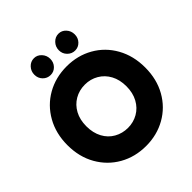

<svg xmlns="http://www.w3.org/2000/svg" viewBox="-241 -1065 1243 1243"><g transform="rotate(-45 381.0 -443.0)"><path d="M196 -823Q196 -855 217.5 -878Q239 -901 270 -901Q299 -901 320.5 -878Q342 -855 342 -823Q342 -791 321 -769Q300 -747 270 -747Q239 -747 217.5 -769Q196 -791 196 -823ZM420 -823Q420 -855 442 -878Q464 -901 494 -901Q524 -901 545 -878Q566 -855 566 -823Q566 -791 545 -769Q524 -747 494 -747Q464 -747 442 -769Q420 -791 420 -823ZM25 -349Q25 -456 72 -539Q119 -622 200 -668Q281 -714 382 -714Q482 -714 563 -668Q644 -622 690.5 -539Q737 -456 737 -349Q737 -242 690.5 -159.5Q644 -77 563 -31Q482 15 382 15Q281 15 200 -31Q119 -77 72 -159.5Q25 -242 25 -349ZM565 -349Q565 -409 541 -453.5Q517 -498 475 -522.5Q433 -547 382 -547Q330 -547 288 -522.5Q246 -498 222 -453.5Q198 -409 198 -349Q198 -289 222 -244Q246 -199 288.5 -175Q331 -151 382 -151Q432 -151 474 -175Q516 -199 540.5 -244Q565 -289 565 -349Z"/></g></svg>

Font: Readiness
Style: Bold
Weight: 700
Designer: Katatrad Team
Foundry: CadsonDemak
Version: Version 1.00;January 16, 2020;FontCreator 12.0.0.2550 64-bit